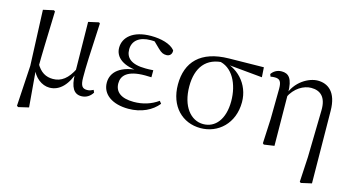

<svg xmlns="http://www.w3.org/2000/svg" viewBox="-80 -848 2516 1372"><g transform="rotate(15 1178.0 -162.0)"><path d="M98.1 199.8 108.5 206.6 184.7 188.8 161.7 -82.8 175.1 -101.7C175.1 -206.2 179.4 -303.8 185.9 -521.8L176.5 -528L99.5 -510.9L116.1 -100.8ZM523.5 14.6C561.8 14.6 589.6 -6.6 606.1 -33.6L598 -52C584.7 -45.3 571.9 -38.9 552.7 -38.9C518.7 -38.9 502.3 -53.9 502.3 -119.2C501.5 -198.7 506 -290.9 518.1 -521.8L510.3 -528L434 -510.9L439.2 -128.5V-125.3C441.5 -28.7 468.5 14.6 523.5 14.6ZM287.6 14.6C364.9 14.6 421.9 -48.1 454.2 -155.4H456.6L444 -167.6C405.2 -87.7 356.8 -51.8 296.3 -51.8C245 -51.8 202.1 -72.7 167.8 -136.8L148.5 -96.8H150.7C174.1 -27.9 231.5 14.6 287.6 14.6Z M871.3 14.6C967.9 14.6 1044.8 -24.4 1089.3 -80.5L1074.9 -98.8C1023.3 -62.1 963.4 -42.9 895.6 -42.9C802.1 -42.9 756 -79.9 756 -143.3C756 -199.8 795.7 -246.9 926.6 -246.9C937.2 -246.9 947.2 -246.9 973.3 -245.7V-297.7C948.9 -295.7 933.5 -295.7 917.2 -295.7C808.1 -295.7 768.1 -336.6 768.1 -397.6C768.1 -459.9 814.7 -500.7 900.7 -500.7C926.9 -500.7 946.4 -498.1 981 -491.9L971.7 -511.5L915.6 -512.6L972.9 -456.8C998.7 -431.9 1013 -426.5 1035.6 -426.5C1059.3 -426.5 1077 -444 1073.6 -471.9C1040.9 -512.9 968.1 -530.6 895.8 -530.6C760.5 -530.6 695.7 -465.9 695.7 -390.7C695.7 -321.8 754.4 -267.8 891.7 -263.4V-271.6C736.9 -267.2 675.1 -203.8 675.1 -126.7C675.1 -39.4 753.8 14.6 871.3 14.6Z M1405 14.6C1534.7 14.6 1644.7 -82.8 1644.7 -240.9C1644.7 -375.3 1545.8 -479.5 1418 -492L1404.6 -483C1512.7 -469.8 1568.6 -352.9 1568.6 -227.7C1568.6 -93.1 1505.2 -18.2 1416.4 -18.2C1324.7 -18.2 1251.4 -105.3 1251.4 -254.5C1251.4 -391.9 1315.6 -480.5 1452.2 -481L1469.1 -475.1L1735.8 -450L1731.1 -522.7L1473.8 -519C1265.2 -516 1169.5 -411.2 1169.5 -245.6C1169.5 -84.4 1270.5 14.6 1405 14.6Z M1864.8 3.5 1873.6 11.1 1949.6 0 1946 -385.8V-389.8C1944.8 -498.3 1913.8 -527.4 1862.2 -527.4C1826.8 -527.4 1801.4 -508.6 1787.5 -487.8L1794.3 -470.4C1805.9 -472.6 1815.5 -473.4 1826.3 -473.4C1862.2 -473.4 1876.2 -456.3 1876.2 -402.8L1873.6 -177.6ZM2190.8 201.4 2199.8 207.4 2277.9 189.8 2272.6 -345.2C2271.6 -485.5 2203.2 -530.6 2129.3 -530.6C2064.8 -530.6 1963.9 -478.3 1932.1 -366.7H1929.9L1940.1 -356.3C1975.9 -431.6 2041.8 -468.2 2097.2 -468.2C2164.6 -468.2 2210.7 -430.5 2208.3 -330.8L2201.1 15.9Z"/></g></svg>

Font: Source Han Serif CN VF
Style: Regular
Weight: 250
Designer: Ryoko NISHIZUKA 西塚涼子 (kana & ideographs); Frank Grießhammer (Latin, Greek & Cyrillic); Wenlong ZHANG 张文龙 (bopomofo); San
Foundry: Adobe
Version: Version 2.002;hotconv 1.1.0;makeotfexe 2.6.0